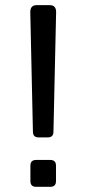

<svg xmlns="http://www.w3.org/2000/svg" viewBox="-20 -720 333 740"><path d="M96.7 -673.3Q96.7 -700.2 121.1 -700.2H171.9Q196.3 -700.2 196.3 -673.3L186 -212.4Q186 -190.4 164.1 -190.4H128.9Q106.9 -190.4 106.9 -212.4ZM119.1 0Q97.2 0 97.2 -22V-81.5Q97.2 -103.5 119.1 -103.5H173.8Q195.8 -103.5 195.8 -81.5V-22Q195.8 0 173.8 0Z"/></svg>

Font: Istok
Style: Regular
Weight: 500
Designer: Andrey V. Panov
Foundry: Andrey V. Panov
Version: Version 1.0.3